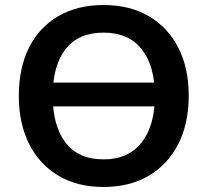

<svg xmlns="http://www.w3.org/2000/svg" viewBox="-20 -735 827 765"><path d="M125 -311V-406H675V-311ZM55 -353Q55 -464 95.5 -545Q136 -626 212 -670.5Q288 -715 393 -715Q497 -715 573 -670.5Q649 -626 690.5 -545Q732 -464 732 -354Q732 -243 690.5 -161.5Q649 -80 573 -35Q497 10 393 10Q288 10 212.5 -35Q137 -80 96 -161.5Q55 -243 55 -353ZM190 -353Q190 -234 241 -167Q292 -100 393 -100Q491 -100 544 -167Q597 -234 597 -353Q597 -473 544.5 -539Q492 -605 393 -605Q292 -605 241 -539Q190 -473 190 -353Z"/></svg>

Font: Mulish ExtraLight
Style: Regular
Weight: 200
Designer: Vernon Adams
Foundry: Vernon Adams
Version: Version 3.603